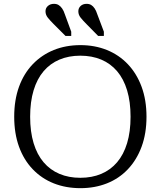

<svg xmlns="http://www.w3.org/2000/svg" viewBox="-20 -963 837 1000"><path d="M487 -888 521 -798V-776H491L430 -838Q412 -856 400 -871Q388 -886 388 -904Q388 -921 400 -932Q412 -943 431 -943Q445 -943 455 -937Q465 -931 473 -919Q481 -907 487 -888ZM318 -888 351 -798V-776H321L259 -838Q241 -856 229 -871Q217 -886 217 -904Q217 -921 229.5 -932Q242 -943 261 -943Q275 -943 285 -937Q295 -931 303.5 -919Q312 -907 318 -888ZM399 17Q323 17 260 -8Q197 -33 150.5 -81.5Q104 -130 79 -199Q54 -268 54 -355Q54 -442 79 -511Q104 -580 150.5 -628.5Q197 -677 260 -702.5Q323 -728 399 -728Q474 -728 537 -702.5Q600 -677 646 -628.5Q692 -580 717.5 -511Q743 -442 743 -355Q743 -268 717.5 -199Q692 -130 646 -81.5Q600 -33 537 -8Q474 17 399 17ZM398 -37Q459 -37 507.5 -57.5Q556 -78 590 -118Q624 -158 642 -217.5Q660 -277 660 -355Q660 -433 642 -492.5Q624 -552 590 -592Q556 -632 507.5 -652.5Q459 -673 398 -673Q338 -673 289.5 -652.5Q241 -632 207 -592Q173 -552 155 -492.5Q137 -433 137 -355Q137 -277 155 -217.5Q173 -158 207 -118Q241 -78 289.5 -57.5Q338 -37 398 -37Z"/></svg>

Font: Roboto Serif Light
Style: Regular
Weight: 300
Designer: Greg Gazdowicz
Foundry: Commercial Type
Version: Version 1.008